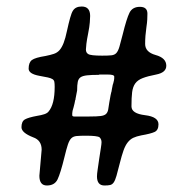

<svg xmlns="http://www.w3.org/2000/svg" viewBox="-20 -592 580 590"><path d="M82 -170Q46 -184 46 -201Q46 -219 56.5 -225Q67 -231 94 -236Q107 -238 116 -241Q125 -244 129 -249Q148 -271 148 -325Q148 -335 147 -340.5Q146 -346 141 -349Q136 -352 127 -354Q118 -356 101 -359Q68 -365 68 -381Q68 -400 78 -407.5Q88 -415 120 -420Q135 -423 145.5 -426.5Q156 -430 163 -438Q170 -446 175.5 -460Q181 -474 186 -498Q191 -521 195.5 -537Q200 -553 204 -559Q212 -572 231 -572Q257 -572 257 -543Q257 -537 256 -523.5Q255 -510 251 -490Q247 -470 245.5 -457.5Q244 -445 244 -440Q244 -430 251 -426Q258 -421 294 -421Q312 -421 322 -422Q332 -423 337.5 -429Q343 -435 347 -448.5Q351 -462 357 -486Q369 -535 378 -553Q387 -571 410 -571Q433 -571 433 -550Q433 -542 432.5 -532Q432 -522 430 -509Q428 -495 427 -482.5Q426 -470 426 -457Q426 -432 458 -423Q491 -414 491 -390Q491 -369 460 -363Q434 -358 418.5 -352Q403 -346 395.5 -335.5Q388 -325 386 -308.5Q384 -292 384 -265Q384 -243 426 -238Q467 -233 467 -210Q467 -192 455 -186.5Q443 -181 414 -176Q399 -173 389.5 -168.5Q380 -164 372.5 -154.5Q365 -145 359.5 -129.5Q354 -114 348 -90Q342 -66 338 -52Q334 -38 329.5 -31.5Q325 -25 318.5 -23.5Q312 -22 301 -22Q278 -22 278 -50Q278 -57 280 -70.5Q282 -84 285 -105Q288 -125 290 -137.5Q292 -150 292 -155Q292 -164 286 -170Q279 -175 244 -175Q226 -175 215.5 -174Q205 -173 199 -167Q193 -161 188.5 -147.5Q184 -134 178 -109Q166 -60 157 -41Q148 -22 124 -22Q101 -22 101 -52L108 -132Q108 -161 82 -170ZM208 -234H255Q278 -234 289.5 -235.5Q301 -237 306 -242Q311 -247 312.5 -255.5Q314 -264 316 -278Q321 -307 322 -309Q323 -311 323 -313Q323 -315 324 -319Q325 -322 325.5 -326.5Q326 -331 328 -336Q331 -347 331 -351V-357Q331 -363 310 -363H286L283 -362Q261 -362 247.5 -360.5Q234 -359 227.5 -354.5Q221 -350 219 -340.5Q217 -331 217 -314L212 -288V-286L211 -284Q210 -279 209 -274Q208 -269 206 -262Q202 -250 202 -244V-238Q202 -234 208 -234Z"/></svg>

Font: Stylish
Style: Regular
Weight: 400
Version: Version 1.64